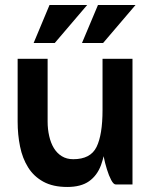

<svg xmlns="http://www.w3.org/2000/svg" viewBox="-20 -734 606 764"><path d="M177 -714H326.8L197.8 -562.8H113.8ZM369.8 -714H519.2L390.2 -562.8H306.2ZM169.5 -500V-249.8H50.2V-500ZM169.5 -250.2Q169.5 -220 175.8 -192.5Q182 -165 194.4 -144.6Q206.8 -124.2 226 -112.4Q245.2 -100.5 271.5 -100.5Q340.2 -100.5 364.1 -149.1Q388 -197.8 388 -296.2Q388 -296.2 397.4 -296.2Q406.8 -296.2 406.8 -296.2Q406.8 -230.5 402 -174.4Q397.2 -118.2 381.9 -76.9Q366.5 -35.5 334.4 -12.8Q302.2 10 247.5 10Q190.8 10 152.5 -11Q114.2 -32 91.8 -68.1Q69.2 -104.2 59.8 -151Q50.2 -197.8 50.2 -250.2ZM507.2 -500V0H440.5Q431.8 0 422.5 -17.5Q413.2 -35 405.4 -60.4Q397.5 -85.8 392.8 -109.8Q388 -133.8 388 -145.8V-500Z"/></svg>

Font: Haskoy
Style: Regular
Weight: 400
Designer: Ertekin Erdin
Foundry: Ertekin Erdin
Version: Version 1.500